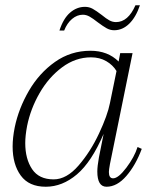

<svg xmlns="http://www.w3.org/2000/svg" viewBox="-20 -700 559 730"><path d="M303 -674Q319 -674 332.5 -666.5Q346 -659 367 -643Q384 -629 396 -622.5Q408 -616 421 -616Q467 -616 495 -680H512Q497 -635 471.5 -610Q446 -585 414 -585Q399 -585 385.5 -592.5Q372 -600 352 -615Q333 -630 320.5 -637Q308 -644 295 -644Q273 -644 254 -628Q235 -612 224 -584H206Q221 -630 246.5 -652Q272 -674 303 -674ZM28 -143Q28 -176 36 -216Q51 -288 90 -355Q129 -422 189 -464.5Q249 -507 324 -507Q390 -507 431 -466L437 -498H484L398 -76Q394 -54 394 -46Q394 -22 410 -22Q430 -22 460.5 -62.5Q491 -103 503 -141L519 -134Q496 -72 460.5 -31Q425 10 385 10Q350 10 350 -48Q350 -67 356 -101L374 -191Q328 -84 272.5 -37Q217 10 154 10Q90 10 59 -32.5Q28 -75 28 -143ZM398 -308 423 -430Q409 -453 384 -467.5Q359 -482 326 -482Q267 -482 216 -444Q165 -406 130.5 -346Q96 -286 83 -221Q76 -184 76 -156Q76 -96 102 -57Q128 -18 184 -18Q233 -18 278.5 -70.5Q324 -123 356.5 -192.5Q389 -262 398 -308Z"/></svg>

Font: Trirong ExtraLight
Style: Italic
Weight: 275
Italic angle: -12°
Designer: Katatrad Team
Foundry: CadsonDemak
Version: Version 1.003